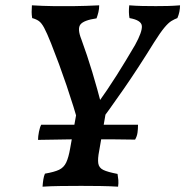

<svg xmlns="http://www.w3.org/2000/svg" viewBox="-20 -699 697 722"><path d="M281 -215Q257 -299 230 -378.5Q203 -458 172 -536Q156 -576 146 -594.5Q136 -613 126 -620Q116 -627 101 -631Q99 -643 99 -654Q99 -665 100 -679Q121 -678 141 -677Q161 -676 181 -676Q201 -676 219 -676Q238 -676 259.5 -676Q281 -676 304 -677Q327 -678 353 -679Q353 -665 350 -653Q347 -641 343 -630Q295 -623 282.5 -607Q270 -591 286 -551Q308 -491 327 -428Q346 -365 363 -299L346 -308Q384 -361 418.5 -415.5Q453 -470 488 -530Q515 -579 513.5 -601Q512 -623 467 -631Q463 -652 466 -679Q491 -677 515 -676.5Q539 -676 566 -676Q590 -676 611 -676.5Q632 -677 657 -679Q657 -654 647 -631Q636 -627 624.5 -620Q613 -613 598 -595Q583 -577 559 -539Q499 -442 446 -365.5Q393 -289 338 -215ZM140 3Q141 -12 143 -24.5Q145 -37 149 -46Q184 -52 202 -60.5Q220 -69 229 -88Q238 -107 244 -142L269 -282H379L353 -132Q347 -102 349.5 -85Q352 -68 368.5 -60Q385 -52 422 -45Q424 -34 425 -22Q426 -10 424 3Q393 1 356.5 0.5Q320 0 285 0Q247 0 208 0.5Q169 1 140 3ZM123 -173Q123 -186 126.5 -203.5Q130 -221 135 -230H499Q499 -213 497 -199.5Q495 -186 488 -174Q444 -175 408 -175Q372 -175 327 -175Q280 -175 247.5 -175Q215 -175 187 -174Q159 -173 123 -173Z"/></svg>

Font: Vollkorn Medium
Style: Italic
Weight: 500
Italic angle: -11°
Designer: Friedrich Althausen
Foundry: Friedrich Althausen
Version: Version 5.000